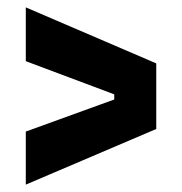

<svg xmlns="http://www.w3.org/2000/svg" viewBox="-20 -590 494 521"><path d="M50 -89V-233L290 -320V-334L50 -424V-570L404 -418V-240Z"/></svg>

Font: Bricolage Grotesque SemiCondensed
Style: Bold
Weight: 700
Width: 4
Designer: Mathieu Triay
Foundry: Atelier Triay
Version: Version 1.001;gftools[0.9.33.dev8+g029e19f]